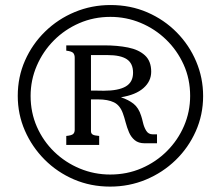

<svg xmlns="http://www.w3.org/2000/svg" viewBox="-20 -708 856 744"><path d="M406.7 15.1Q331.5 15.1 266.6 -12.7Q201.7 -40.5 152.8 -89.6Q104 -138.7 76.4 -201.9Q48.8 -265.1 48.8 -336.4Q48.8 -409.7 76.9 -473.4Q105 -537.1 154.8 -585.7Q204.6 -634.3 269.8 -661.4Q335 -688.5 408.2 -688.5Q485.4 -688.5 550.8 -660.2Q616.2 -631.8 664.8 -582.5Q713.4 -533.2 740.2 -469.7Q767.1 -406.2 767.1 -335.9Q767.1 -263.2 738.5 -199.2Q710 -135.3 660.2 -87.2Q610.4 -39.1 545.4 -12Q480.5 15.1 406.7 15.1ZM407.2 -31.7Q472.2 -31.7 528.3 -55.9Q584.5 -80.1 627 -122.6Q669.4 -165 693.1 -220Q716.8 -274.9 716.8 -336.4Q716.8 -401.9 691.7 -457.5Q666.5 -513.2 623.5 -554.7Q580.6 -596.2 524.9 -619.4Q469.2 -642.6 407.7 -642.6Q343.3 -642.6 287.1 -618.2Q231 -593.8 188.7 -551.3Q146.5 -508.8 122.6 -453.4Q98.6 -397.9 98.6 -336.4Q98.6 -272 123 -216.6Q147.5 -161.1 190.4 -119.6Q233.4 -78.1 289.3 -54.9Q345.2 -31.7 407.2 -31.7ZM236.8 -146.5V-181.2Q257.3 -183.1 263.4 -188.7Q269.5 -194.3 269.5 -205.1V-484.4Q269.5 -496.1 263.7 -502.7Q257.8 -509.3 236.8 -511.7V-532.2H383.3Q435.1 -532.2 476.3 -523.9Q517.6 -515.6 541.7 -493.4Q565.9 -471.2 565.9 -430.2Q565.9 -393.1 535.9 -366.7Q505.9 -340.3 448.7 -331.1Q478 -321.3 497.6 -305.9Q517.1 -290.5 526.9 -259.3Q530.3 -249.5 534.2 -232.4Q538.1 -215.3 546.6 -201.4Q555.2 -187.5 571.3 -187.5H588.4V-152.8H540.5Q516.6 -152.8 502.2 -164.8Q487.8 -176.8 480 -195.1Q472.2 -213.4 467 -233.2Q461.9 -252.9 456.1 -269Q444.8 -300.3 421.4 -311.5Q397.9 -322.8 360.8 -322.8H332.5V-199.7Q332.5 -190.9 338.9 -186.8Q345.2 -182.6 364.3 -181.2V-146.5Q351.6 -146.5 334.5 -146.5Q317.4 -146.5 299.6 -146.5Q281.7 -146.5 265.4 -146.5Q249 -146.5 236.8 -146.5ZM381.8 -356.4Q439 -356.4 467.3 -373Q495.6 -389.6 495.6 -426.3Q495.6 -462.4 471.4 -478.5Q447.3 -494.6 396.5 -494.6H332.5V-356.9Q338.4 -356.9 347.7 -356.9Q356.9 -356.9 366.5 -356.7Q376 -356.4 381.8 -356.4Z"/></svg>

Font: Kameron Medium
Style: Regular
Weight: 500
Designer: Vernon Adams
Foundry: Vernon Adams
Version: Version 1.100